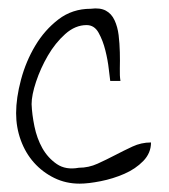

<svg xmlns="http://www.w3.org/2000/svg" viewBox="-20 -438 406 460"><path d="M18.6 -167Q18.6 -203.1 30.3 -247.1Q42 -291 64.5 -328.6Q86.9 -366.2 120.1 -391.6Q153.3 -417 197.3 -417Q219.7 -419.9 233.4 -412.6Q247.1 -405.3 254.4 -389.6Q261.7 -374 264.2 -354Q266.6 -334 267.1 -313Q267.6 -292 267.1 -273.9Q266.6 -255.9 268.6 -244.1H244.1Q243.2 -250 240.7 -272Q238.3 -293.9 232.4 -317.4Q226.6 -340.8 216.3 -359.4Q206.1 -377.9 187.5 -377.9Q160.2 -377.9 136.2 -356.4Q112.3 -335 94.7 -304.7Q77.1 -274.4 66.4 -242.2Q55.7 -210 55.7 -188.5Q56.6 -164.1 62.5 -135.3Q68.4 -106.4 81.5 -83Q94.7 -59.6 116.2 -44.9Q137.7 -30.3 168.9 -36.1Q192.4 -36.1 213.9 -45.9Q235.4 -55.7 255.9 -66.4Q276.4 -77.1 297.4 -86.9Q318.4 -96.7 341.8 -96.7Q341.8 -71.3 323.2 -52.2Q304.7 -33.2 277.8 -21.5Q251 -9.8 221.2 -3.9Q191.4 2 170.9 2Q137.7 2 109.9 -11.7Q82 -25.4 61.5 -48.3Q41 -71.3 29.8 -102.1Q18.6 -132.8 18.6 -167Z"/></svg>

Font: Annie Use Your Telescope
Style: Regular
Weight: 400
Version: Version 1.003 2001